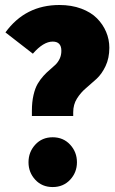

<svg xmlns="http://www.w3.org/2000/svg" viewBox="-20 -736 464 776"><path d="M220.2 -715.8Q269 -715.8 308.3 -701.2Q347.7 -686.5 371.8 -662.1Q396 -637.7 408.9 -607.2Q421.9 -576.7 421.9 -543Q421.9 -501 406.7 -469Q391.6 -437 370.1 -417.2Q348.6 -397.5 327.4 -379.6Q306.2 -361.8 291 -337.6Q275.9 -313.5 275.9 -282.2V-267.1H108.9V-288.1Q108.9 -323.7 115.5 -352.1Q122.1 -380.4 132.6 -397.9Q143.1 -415.5 155.8 -429.4Q168.5 -443.4 181.2 -453.9Q193.8 -464.4 204.3 -474.6Q214.8 -484.9 221.4 -499Q228 -513.2 228 -530.8Q228 -567.9 192.9 -567.9Q155.3 -567.9 112.8 -519L2 -605Q82.5 -715.8 220.2 -715.8ZM291 -80.1Q291 -39.1 263.4 -9.5Q235.8 20 192.9 20Q149.9 20 122.6 -9.5Q95.2 -39.1 95.2 -80.1Q95.2 -121.6 122.6 -151.4Q149.9 -181.2 192.9 -181.2Q235.8 -181.2 263.4 -151.4Q291 -121.6 291 -80.1Z"/></svg>

Font: Fira Sans Compressed Heavy
Style: Regular
Weight: 900
Width: 1
Designer: Carrois Corporate & Edenspiekermann AG
Foundry: Carrois Corporate GbR & Edenspiekermann AG
Version: Version 4.203;PS 004.203;hotconv 1.0.88;makeotf.lib2.5.64775